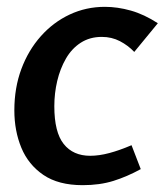

<svg xmlns="http://www.w3.org/2000/svg" viewBox="-20 -530 482 562"><path d="M373 -378Q355 -397 331 -409.5Q307 -422 278 -422Q243 -422 216.5 -405Q190 -388 173 -358.5Q156 -329 147.5 -293Q139 -257 139 -219Q139 -143 166.5 -108.5Q194 -74 244 -74Q270 -74 300 -82Q330 -90 365 -105L392 -35Q352 -13 312 -0.5Q272 12 222 12Q151 12 107 -18Q63 -48 42.5 -97.5Q22 -147 22 -207Q22 -273 42.5 -328Q63 -383 99.5 -424Q136 -465 184 -487.5Q232 -510 287 -510Q324 -510 363 -499Q402 -488 442 -462Z"/></svg>

Font: Rosario
Style: Italic
Weight: 400
Italic angle: -8.05°
Designer: Hector Gatti
Foundry: Omnibus Type
Version: Version 1.201